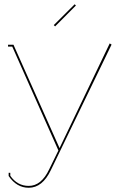

<svg xmlns="http://www.w3.org/2000/svg" viewBox="-20 -676 566 910"><path d="M241.2 -550.8 234.9 -557.1 334 -655.8 339.8 -649.9ZM18.1 -455.1V-463.9H43.9L262.2 25.9L500 -470.2L508.8 -464.8L221.2 129.9Q181.2 213.9 116.2 213.9Q59.1 213.9 21 158.2V143.1H28.8V157.2Q62.5 205.1 116.2 205.1Q175.8 205.1 212.9 127L256.8 37.1L38.1 -455.1Z"/></svg>

Font: Rawengulk
Style: Ultralight
Weight: 200
Version: Version 0.92